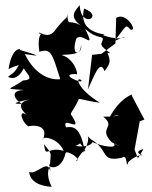

<svg xmlns="http://www.w3.org/2000/svg" viewBox="-20 -609 586 742"><path d="M500 -31 520 -140 538 -147 489 -240C503 -252 442 -232 403 -154C451 -175 456 -157 379 -158C432 -116 356 -116 412 -59C434 -51 453 -34 419 -56C439 -32 374 -43 337 -60C341 -76 346 -34 272 -45C330 -70 255 -83 305 -38C287 -126 257 -119 235 -117C216 -166 305 -88 258 -161C247 -172 259 -172 283 -222C282 -233 298 -221 366 -212C270 -271 274 -318 295 -298C303 -282 202 -324 274 -323C286 -309 272 -381 219 -396C225 -401 304 -390 293 -435C294 -397 252 -388 275 -460C300 -487 353 -407 309 -498C360 -449 389 -480 373 -444C361 -425 430 -396 395 -405C411 -370 403 -360 384 -334C366 -385 341 -307 320 -264L336 -397L372 -401L426 -441L429 -540C468 -565 515 -484 484 -495C464 -516 472 -513 422 -450C494 -486 464 -441 378 -473C412 -480 278 -468 305 -576C385 -546 292 -495 288 -589C270 -567 240 -542 305 -502C246 -545 243 -496 240 -558C239 -530 241 -556 189 -487C160 -454 123 -497 133 -478C157 -479 120 -494 132 -409C179 -424 182 -399 213 -303C160 -297 107 -335 76 -400C141 -390 134 -393 57 -416C63 -422 26 -429 13 -342C74 -373 92 -349 71 -395C36 -317 30 -330 11 -312C11 -312 50 -285 80 -363C41 -348 136 -301 69 -298C15 -260 -9 -268 74 -261C1 -260 54 -205 71 -208C-10 -205 96 -226 104 -226C20 -214 85 -164 85 -164C47 -191 65 -134 91 -120C68 -118 176 -145 146 -69C137 -84 203 -80 226 -26C160 -45 158 7 150 -52C191 -2 170 -23 174 52C164 3 120 70 93 55C93 63 97 108 180 113C143 40 191 19 178 24C147 30 214 68 234 -19C246 -27 297 8 274 14C305 -40 322 -35 300 -19C346 -89 296 -101 332 -70C403 -29 366 18 450 1C476 -18 465 46 475 21C466 24 506 -14 534 -9C493 -19 527 -33 534 -32L513 3Z"/></svg>

Font: Hussar Lance
Style: ExBd
Weight: 700
Foundry: Cannot Into Space Fonts, PlusOne Fonts
Version: Version 2.270